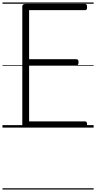

<svg xmlns="http://www.w3.org/2000/svg" viewBox="-20 -1030 776 1550"><path d="M187 0Q173 0 166.5 -5.5Q160 -11 160 -23V-979Q160 -989 167 -993.5Q174 -998 188 -998H667Q675 -998 679 -992.5Q683 -987 683 -973Q683 -959 679 -953.5Q675 -948 667 -948H215V-552H597Q605 -552 609.5 -546.5Q614 -541 614 -528Q614 -514 609.5 -508Q605 -502 597 -502H215V-50H667Q675 -50 679 -44.5Q683 -39 683 -25Q683 -11 679 -5.5Q675 0 667 0ZM0 490H736V500H0ZM0 -20H736V0H0ZM0 -505H736V-500H0ZM0 -1010H736V-1000H0Z"/></svg>

Font: Playwrite ES Guides
Style: Regular
Weight: 400
Designer: Veronika Burian, José Scaglione
Foundry: TypeTogether
Version: Version 1.003